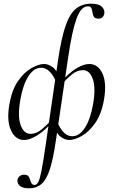

<svg xmlns="http://www.w3.org/2000/svg" viewBox="-20 -746 613 1041"><path d="M136.6 275Q102.8 275 87.9 261.8Q73 248.6 74.6 230.8Q76 218.6 85.9 209.9Q95.8 201.2 111 201.2Q127.4 201.2 133.9 209.5Q140.4 217.8 143.4 228.9Q146.4 240 151.1 248.3Q155.8 256.6 167.8 256.6Q179.2 256.6 187.4 241.4Q195.6 226.2 204.6 181.3Q213.6 136.4 226.6 47L294.4 -418Q312.4 -540 335.7 -606.5Q359 -673 392.6 -699.5Q426.2 -726 474 -726Q514.2 -726 531.1 -710.4Q548 -694.8 545.8 -674.2Q544.6 -662.2 536.6 -653.6Q528.6 -645 515 -645Q495.2 -645 489.1 -654.9Q483 -664.8 481.4 -678.3Q479.8 -691.8 475.6 -701.7Q471.4 -711.6 455.4 -711.6Q419.4 -711.6 395.1 -645.3Q370.8 -579 350.2 -439L282.2 21Q268.2 116.2 250.2 172.1Q232.2 228 205 251.5Q177.8 275 136.6 275ZM110.8 13Q63.4 13 39.3 -39.8Q15.2 -92.6 31.2 -182.6Q45 -260.2 78.5 -307.7Q112 -355.2 151 -377.1Q190 -399 219.2 -399Q242.2 -399 266 -381.5Q289.8 -364 307 -314.6L292 -276.2Q281 -319.8 257 -349.2Q233 -378.6 202 -378.6Q163.8 -378.6 134.2 -332.8Q104.6 -287 90.6 -207.2Q74.6 -118.8 91.4 -69.5Q108.2 -20.2 145.6 -20.2Q177 -20.2 206.8 -45Q236.6 -69.8 258.4 -95.4L265 -85.4Q218 -33.4 178.9 -10.2Q139.8 13 110.8 13ZM354.6 13Q332.6 13 308.8 -4.5Q285 -22 267.6 -71.4L283.4 -109.8Q294.4 -66.2 317.7 -36.8Q341 -7.4 371.8 -7.4Q411 -7.4 440.6 -53.6Q470.2 -99.8 484.2 -178.8Q500.2 -268 483.3 -316.9Q466.4 -365.8 430 -365.8Q397.6 -365.8 368.2 -341Q338.8 -316.2 316.2 -290.6L309.6 -300.6Q356.6 -353.4 395.3 -376.2Q434 -399 464 -399Q512.2 -399 535.9 -346.6Q559.6 -294.2 543.4 -203.4Q529.6 -126 495.8 -78.4Q462 -30.8 423.4 -8.9Q384.8 13 354.6 13Z"/></svg>

Font: Cormorant Garamond Light
Style: Italic
Weight: 300
Italic angle: -10°
Designer: Christian Thalmann (Catharsis Fonts)
Foundry: Catharsis Fonts
Version: Version 4.001